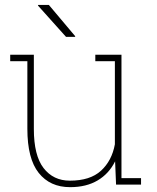

<svg xmlns="http://www.w3.org/2000/svg" viewBox="-20 -751 637 781"><path d="M21.5 0ZM448.2 -94.7Q423.3 -44.4 377.2 -17.1Q331.1 10.3 265.1 10.3Q183.6 10.3 137.5 -47.6Q91.3 -105.5 91.3 -227.1V-502H21.5V-528.3H91.3H117.7V-226.1Q117.7 -118.7 157.2 -67.4Q196.8 -16.1 264.2 -16.1Q346.7 -16.1 390.9 -56.6Q435.1 -97.2 447.3 -164.1V-502H367.7V-528.3H447.3H474.1V-26.4H553.7V0H452.1ZM286.1 -603.5 285.2 -601.1H248.5L134.3 -728.5L135.3 -731H178.7Z"/></svg>

Font: TypoPRO Roboto Slab
Style: Thin
Weight: 250
Designer: Google
Version: Version 1.100263; 2013; ttfautohint (v0.94.20-1c74) -l 8 -r 